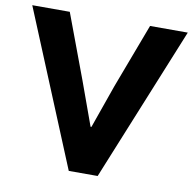

<svg xmlns="http://www.w3.org/2000/svg" viewBox="-84 -801 885 881"><g transform="rotate(10 358.5 -360.0)"><path d="M-3.9 -719.7H170.9L283.2 -418.9L356.4 -216.8H360.4L431.6 -418.9L544.9 -719.7H720.7L427.7 0H293Z"/></g></svg>

Font: Reddit Sans Chocolate ExtraBold
Style: Regular
Weight: 800
Designer: Stephen Hutchings
Foundry: Reddit
Version: Version 1.011